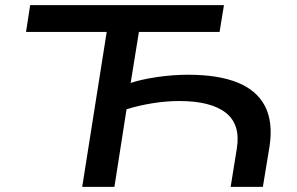

<svg xmlns="http://www.w3.org/2000/svg" viewBox="-20 -725 1152 745"><path d="M299 0 394 -601H81L97 -705H849L832 -601H519L487 -403Q528 -417 589.5 -426Q651 -435 710 -435Q826 -435 901 -405Q976 -375 1008 -313.5Q1040 -252 1026 -158L1000 0H875L899 -149Q914 -242 856 -287.5Q798 -333 676 -333Q626 -333 572.5 -324.5Q519 -316 471 -301L424 0Z"/></svg>

Font: Nunito Sans 7pt Expanded SemiBold
Style: Italic
Weight: 600
Width: 7
Italic angle: -9°
Designer: Vernon Adams
Foundry: Vernon Adams
Version: Version 3.101;gftools[0.9.27]